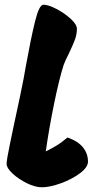

<svg xmlns="http://www.w3.org/2000/svg" viewBox="-20 -794 425 814"><path d="M8 -99Q8 -116 22 -183Q36 -250 40 -269Q70 -407 80 -460L90 -516Q111 -632 128.5 -703Q146 -774 164 -774Q185 -774 219.5 -756Q254 -738 280 -714Q306 -690 306 -672Q306 -648 297.5 -625.5Q289 -603 272 -567Q256 -536 250 -519Q231 -460 209.5 -355Q188 -250 174 -152Q206 -168 224 -179.5Q242 -191 266 -211Q310 -196 331.5 -169.5Q353 -143 353 -109Q353 -85 319 -59.5Q285 -34 238 -17Q191 0 158 0Q129 0 93.5 -17.5Q58 -35 33 -58.5Q8 -82 8 -99Z"/></svg>

Font: Mogra
Style: Regular
Weight: 400
Designer: Lipi Raval
Foundry: Lipi Raval
Version: Version 1.002;PS 1.002;hotconv 1.0.88;makeotf.lib2.5.647800;